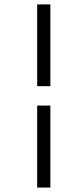

<svg xmlns="http://www.w3.org/2000/svg" viewBox="-20 -823 319 860"><path d="M146.5 -803.2V-437H205.6V-803.2ZM146.5 -350.1V17.1H205.6V-350.1Z"/></svg>

Font: Cardo
Style: Italic
Weight: 400
Designer: David J. Perry
Foundry: David J. Perry
Version: Version 0.99